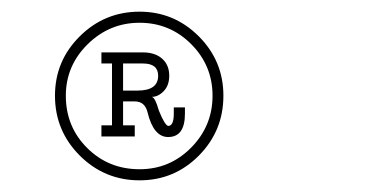

<svg xmlns="http://www.w3.org/2000/svg" viewBox="-20 -623 640 329"><path d="M219.2 -314Q159.2 -314 116.7 -356.4Q74.2 -398.9 74.2 -459Q74.2 -518.6 116.7 -560.8Q159.2 -603 219.2 -603Q278.3 -603 320.6 -560.8Q362.8 -518.6 362.8 -459Q362.8 -398.9 320.8 -356.4Q278.8 -314 219.2 -314ZM219.2 -333Q271 -333 307.6 -370.1Q344.2 -407.2 344.2 -459Q344.2 -510.7 307.6 -547.4Q271 -584 219.2 -584Q167.5 -584 130.1 -547.1Q92.8 -510.3 92.8 -459Q92.8 -405.8 129.4 -369.4Q166 -333 219.2 -333ZM153.8 -389.2V-408.2H171.9V-514.2H153.8V-533.2H225.1Q245.6 -533.2 257.8 -522.5Q270 -511.7 270 -493.2Q270 -476.6 260.5 -466.8Q251 -457 240.2 -457Q246.1 -455.6 252 -434.1Q262.2 -408.7 268.1 -407.2Q277.8 -407.2 277.8 -428.2V-439H296.9V-428.2Q296.9 -388.2 268.1 -388.2Q243.2 -388.2 232.9 -430.2Q228.5 -449.2 210.9 -449.2H190.9V-408.2H210.9V-389.2ZM190.9 -467.8H215.8Q251 -467.8 251 -493.2Q251 -514.2 225.1 -514.2H190.9Z"/></svg>

Font: Compagnon Light Italic
Style: Regular
Weight: 400
Italic angle: -12°
Designer: Valentin Papon
Foundry: Velvetyne Type Foundry
Version: Version 1.000;PS 001.000;hotconv 1.0.88;makeotf.lib2.5.64775